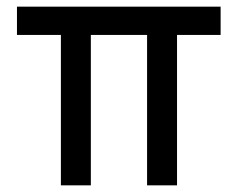

<svg xmlns="http://www.w3.org/2000/svg" viewBox="-20 -557 715 577"><path d="M163 0V-452H31V-537H643V-452H512V0H422V-452H253V0Z"/></svg>

Font: Plus Jakarta Text
Style: Regular
Weight: 400
Designer: Gumpita Rahayu
Foundry: Tokotype Studio
Version: Version 1.000